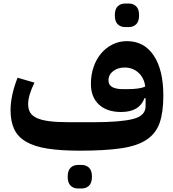

<svg xmlns="http://www.w3.org/2000/svg" viewBox="-20 -845 984 1092"><path d="M434 12Q324 12 249 0Q174 -12 127.5 -39.5Q81 -67 60.5 -111Q40 -155 40 -220Q40 -260 50.5 -308Q61 -356 80 -403L176 -375Q159 -341 149.5 -309.5Q140 -278 140 -253Q140 -224 152 -204.5Q164 -185 191 -173Q218 -161 262 -155.5Q306 -150 371 -150H515Q663 -150 735.5 -168Q808 -186 808 -241V-287H802Q773 -208 669 -208Q588 -208 542.5 -250.5Q497 -293 497 -368Q497 -420 512.5 -464.5Q528 -509 555.5 -541.5Q583 -574 620.5 -592.5Q658 -611 702 -611Q800 -611 854.5 -529Q909 -447 909 -301Q909 -207 888 -146.5Q867 -86 814 -50.5Q761 -15 668.5 -1.5Q576 12 434 12ZM700 -338Q738 -338 764 -341.5Q790 -345 806 -353Q800 -402 767.5 -431.5Q735 -461 689 -461Q650 -461 623.5 -440.5Q597 -420 597 -388Q597 -361 619 -349.5Q641 -338 679 -338ZM692 -691Q666 -691 649.5 -707Q633 -723 633 -758Q633 -793 649.5 -809Q666 -825 692 -825H712Q738 -825 754.5 -809Q771 -793 771 -758Q771 -723 754.5 -707Q738 -691 712 -691ZM424 227Q398 227 381.5 211Q365 195 365 160Q365 125 381.5 109Q398 93 424 93H444Q470 93 486.5 109Q503 125 503 160Q503 195 486.5 211Q470 227 444 227Z"/></svg>

Font: IBM Plex Arabic
Style: Bold
Weight: 700
Designer: Mike Abbink, Paul van der Laan, Pieter van Rosmalen, Wael Morcos, Khajak Apelian
Foundry: Bold Monday
Version: Version 1.0